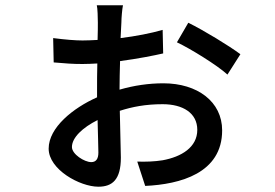

<svg xmlns="http://www.w3.org/2000/svg" viewBox="-20 -650 1040 726"><path d="M432 -311V-313C432 -345 433 -382 434 -419C502 -428 562 -440 597 -448L595 -537C550 -524 493 -513 436 -506C437 -530 438 -550 439 -565C439 -581 442 -617 445 -630H346C349 -620 350 -581 350 -565C350 -552 350 -528 349 -499C329 -498 311 -497 292 -497C265 -497 228 -500 181 -506L183 -414C228 -410 255 -408 292 -408C311 -408 329 -409 348 -410C347 -375 347 -341 347 -310V-282C257 -242 164 -168 164 -88C164 -9 282 56 352 56C405 56 437 29 437 -54C437 -87 434 -159 433 -231C480 -246 530 -256 595 -256C671 -256 726 -223 726 -159C726 -93 666 -57 595 -44C564 -39 531 -38 499 -39L529 53C661 47 820 5 820 -157C820 -266 726 -335 598 -335C543 -335 487 -327 432 -311ZM692 -564 649 -490C700 -466 802 -403 840 -368L889 -445C846 -477 751 -535 692 -564ZM325 -37C299 -37 252 -67 252 -94C252 -130 293 -168 349 -196C350 -144 352 -98 352 -73C352 -49 343 -37 325 -37Z"/></svg>

Font: Spoqa Han Sans Neo Medium
Style: Regular
Weight: 500
Designer: [Spoqa Han Sans Neo] Dong-huui Kim ___ Younghwa Kang ___ Yujin Lee ___ [Noto Sans] Ryoko NISHIZUKA ____ (kana & ideograp
Foundry: Spoqa (http://www.spoqa-han-sans.com)
Version: Version 1.100;hotconv 1.0.109;makeotfexe 2.5.65596